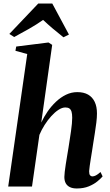

<svg xmlns="http://www.w3.org/2000/svg" viewBox="-20 -1058 623 1089"><path d="M415 11Q392.5 11 376.8 3.5Q361 -4 353 -18.5Q345 -33 345 -54.5Q345 -65 347.2 -83.8Q349.5 -102.5 353 -126Q356.5 -149.5 360.8 -174Q365 -198.5 368.5 -220.5Q372 -244 375.8 -268Q379.5 -292 382.8 -314.5Q386 -337 387.8 -356.5Q389.5 -376 389.5 -390Q389.5 -411.5 385.8 -424.2Q382 -437 373.5 -442.8Q365 -448.5 350.5 -448.5Q332.5 -448.5 312 -435.2Q291.5 -422 271 -399.5Q250.5 -377 233 -349.2Q215.5 -321.5 203.5 -293L161.5 0H26.5L134.5 -751.5L67.5 -770L72 -794L255 -817L276 -803.5L214 -363Q229 -395 250 -425.5Q271 -456 297.5 -481Q324 -506 354.5 -520.8Q385 -535.5 418.5 -535.5Q455 -535.5 479.5 -521.5Q504 -507.5 517 -480.5Q530 -453.5 530 -414.5Q530 -392 526.5 -363.2Q523 -334.5 518 -303.5Q513 -272.5 508.5 -243.5Q505.5 -223 502 -201Q498.5 -179 495 -157.8Q491.5 -136.5 489 -118Q486.5 -99.5 485.5 -87Q485.5 -69.5 491 -63.5Q496.5 -57.5 504 -57.5Q513 -57.5 524.2 -63.2Q535.5 -69 550 -82.5L562 -57.5Q552.5 -46 533 -29.8Q513.5 -13.5 484 -1.2Q454.5 11 415 11ZM33 -865.5 197 -1038H276.5L371 -862L340 -846.5Q310 -870 280.5 -895Q251 -920 224.5 -945Q187.5 -919 145 -894.8Q102.5 -870.5 60.5 -848Z"/></svg>

Font: Merriweather 96pt
Style: Bold Italic
Weight: 700
Italic angle: -7.8°
Version: Version 2.101